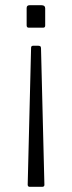

<svg xmlns="http://www.w3.org/2000/svg" viewBox="-20 -550 275 735"><path d="M153 -452Q153 -444 145 -444H90Q82 -444 82 -453V-519Q82 -530 93 -530H139Q153 -530 153 -518V-452ZM150 158Q150 161 148 163Q146 165 143 165H92Q90 165 88 163Q86 161 86 157L99 -367Q99 -371 101 -373Q103 -375 108 -375H125Q131 -375 134 -373Q137 -371 137 -365L150 158Z"/></svg>

Font: Libre Franklin ExtraLight
Style: Regular
Weight: 250
Designer: Pablo Impallari, Rodrigo Fuenzalida, Nhung Nguyen
Foundry: Impallari Type
Version: Version 3.000